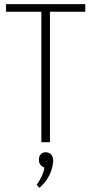

<svg xmlns="http://www.w3.org/2000/svg" viewBox="-20 -680 438 918"><path d="M8.8 -660.2V-624H177.7V0H218.8V-624H387.7V-660.2ZM234.4 90.8Q234.4 54.7 206.1 48.8Q202.1 47.9 199.2 47.9Q173.8 47.9 167 73.2Q166 79.1 166 85Q167 112.3 192.4 121.1Q187.5 158.2 155.3 204.1L168.9 217.8Q219.7 172.9 231.4 112.3Q233.4 100.6 234.4 90.8Z"/></svg>

Font: Yaldevi Colombo ExtraLight
Style: Regular
Weight: 275
Designer: Sol Matas, Denzil Rajitha, Kosala Senevirathne and Pathum Egodawatta
Foundry: Mooniak
Version: Version 1.020 ; ttfautohint (v1.6)